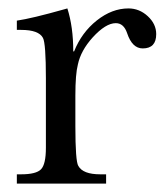

<svg xmlns="http://www.w3.org/2000/svg" viewBox="-20 -436 394 456"><path d="M140 -416Q154 -372 154 -314H156Q174 -359 210 -387.5Q246 -416 285 -416Q311 -416 331 -397.5Q351 -379 351 -355Q351 -321 319 -321Q294 -321 282 -357Q274 -381 255 -381Q231 -381 200 -347Q172 -316 165 -283Q159 -260 159 -209V-137Q159 -53 166 -42Q177 -22 218 -22H232V0H20V-22H30Q66 -22 77.5 -34Q89 -46 89 -85V-250Q89 -333 82 -346Q72 -365 30 -365H20V-387Q55 -392 133 -414Z"/></svg>

Font: New Athena Unicode
Style: Regular
Weight: 400
Designer: J. Rusten 1997; rev. by R. Hancock 2001, 2002, rev. by D. Mastronarde 2002-2021
Foundry: GreekKeys New Athena Unicode
Version: Version 5.008